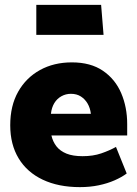

<svg xmlns="http://www.w3.org/2000/svg" viewBox="-20 -756 564 788"><path d="M502 -200V-247Q502 -316 477.5 -373.5Q453 -431 402.5 -465.5Q352 -500 275 -500Q201 -500 144 -468.5Q87 -437 54.5 -379.5Q22 -322 22 -242Q22 -163 56.5 -106Q91 -49 155.5 -18.5Q220 12 308 12Q349 12 385 4.5Q421 -3 450.5 -16Q480 -29 500 -44L456 -153Q429 -138 395.5 -126.5Q362 -115 319 -115Q279 -115 253 -125.5Q227 -136 212 -155Q197 -174 191 -200ZM189 -289Q192 -315 203 -333Q214 -351 232 -361Q250 -371 271 -371Q295 -371 312 -360Q329 -349 339.5 -331Q350 -313 353 -289ZM129 -613H405L395 -736H129Z"/></svg>

Font: Catamaran ExtraBold
Style: Regular
Weight: 800
Designer: Pria Ravichandran
Version: Version 2.000